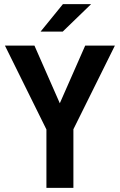

<svg xmlns="http://www.w3.org/2000/svg" viewBox="-20 -911 581 931"><path d="M421.9 -891.1 284.2 -757.8H176.8L285.2 -891.1ZM335.9 0H205.1V-283.2L3.9 -689.9H147L270 -410.2L393.1 -689.9H537.1L335.9 -284.2Z"/></svg>

Font: D-DIN-PRO
Style: Bold
Weight: 700
Designer: Charles Nix
Foundry: Datto Inc.
Version: Version 1.000;hotconv 1.0.109;makeotfexe 2.5.65596